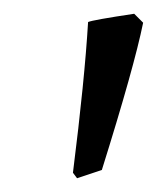

<svg xmlns="http://www.w3.org/2000/svg" viewBox="-20 -675 228 279"><path d="M92 -416 86 -424Q103 -559 108 -643Q115 -646 175 -655L188 -642Q175 -578 128 -428Z"/></svg>

Font: Albura Medium
Style: Italic
Weight: 462
Italic angle: -7°
Designer: Mercedes Jáuregui
Foundry: Omnibus-Type Team
Version: Version 1.000